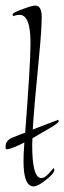

<svg xmlns="http://www.w3.org/2000/svg" viewBox="-47 -614 230 686"><path d="M-26 -81Q-27 -85 -27 -91Q-27 -113 -1 -123L29 -135Q36 -137 43 -140Q52 -259 57 -339.5Q62 -420 62 -461Q62 -561 23 -561Q14 -561 5 -558Q4 -557 2 -557Q-2 -557 -2 -562Q-2 -569 33 -581Q66 -594 79 -594Q102 -594 102 -553Q102 -531 99.5 -494Q97 -457 92 -406Q75 -234 70 -151Q75 -153 80 -155L161 -186Q161 -185 161.5 -184Q162 -183 162 -184L163 -182Q165 -174 108 -143Q86 -130 69 -120Q68 -107 68 -97Q68 22 100 22Q108 22 115 17Q122 12 129 4L144 -13Q147 -13 147 -7Q147 6 117 29Q88 52 73 52Q37 52 37 -38Q37 -51 37.5 -63Q38 -75 39 -88Q40 -97 40 -105Q19 -94 6 -89Q-4 -85 -12 -82.5Q-20 -80 -26 -81Z"/></svg>

Font: Shalimar
Style: Regular
Weight: 400
Designer: Robert E. Leuschke
Foundry: Robert E. Leuschke
Version: Version 1.010; ttfautohint (v1.8.3)